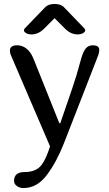

<svg xmlns="http://www.w3.org/2000/svg" viewBox="-20 -731 552 971"><path d="M99 220Q79 220 65 209.5Q51 199 51 184Q51 139 105 139Q164 139 191 102Q214 71 233 9L35 -452Q30 -463 30 -475Q30 -502 67 -502Q92 -502 113.5 -485.5Q135 -469 149 -435L280 -108H285L345 -283Q369 -353 385 -415L392 -439Q400 -468 413 -485Q426 -502 450 -502Q464 -502 473 -496.5Q482 -491 482 -479Q482 -467 477 -452L304 -8Q266 89 216.5 154.5Q167 220 99 220ZM139 -557Q123 -557 112 -563.5Q101 -570 101 -578Q101 -583 105 -587L207 -693Q224 -711 256 -711Q289 -711 305 -693L407 -587Q411 -583 411 -578Q411 -570 400 -563.5Q389 -557 373 -557Q337 -557 308 -587L256 -639L204 -587Q175 -557 139 -557Z"/></svg>

Font: Marmelad for Arash.Academy
Style: Regular
Weight: 400
Designer: Manvel Shmavonyan
Foundry: Cyreal
Version: Version 1.110;Glyphs 3.2 (3202)